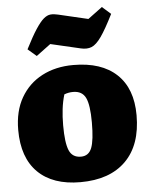

<svg xmlns="http://www.w3.org/2000/svg" viewBox="-57 -871 729 931"><g transform="rotate(-5 307.5 -405.5)"><path d="M297 13Q163 13 90.5 -58.5Q18 -130 18 -265Q18 -357 55.5 -422Q93 -487 159 -521.5Q225 -556 311 -556Q448 -556 522 -486.5Q596 -417 596 -287Q596 -142 518 -64.5Q440 13 297 13ZM310 -110Q348 -110 362.5 -147Q377 -184 377 -271Q377 -356 360 -391Q343 -426 299 -426Q277 -426 256 -418Q246 -385 241.5 -348Q237 -311 237 -269Q237 -184 252.5 -147Q268 -110 310 -110ZM139 -615 97 -651Q128 -712 150 -745.5Q172 -779 189 -793.5Q206 -808 222.5 -809.5Q239 -811 259 -806L404 -772L474 -824L516 -787Q480 -715 455 -679.5Q430 -644 407.5 -635Q385 -626 355 -633L209 -667Z"/></g></svg>

Font: Piazzolla SC Black
Style: Regular
Weight: 900
Designer: Juan Pablo del Peral
Foundry: Huerta Tipografica
Version: Version 1.330